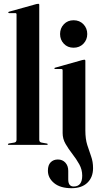

<svg xmlns="http://www.w3.org/2000/svg" viewBox="-20 -762 525 1010"><path d="M186.5 -736.5V-27.5Q186.5 -14 198.5 -12L226 -7Q231 -6.5 231 -3Q231 0 227 0H25.5Q21.5 0 21.5 -3Q21.5 -6 28 -7.5L55 -12Q67 -14 67 -27V-686.5Q67 -693 60.5 -693H28Q23.5 -693 23.5 -696.5Q23.5 -699 27.5 -700.5L171 -740.5Q178 -742 181 -742Q186.5 -742 186.5 -736.5ZM367 -511Q335.5 -511 315.8 -532Q296 -553 296 -583Q296 -613.5 316 -634.5Q336 -655.5 367 -655.5Q398.5 -655.5 418.8 -634.5Q439 -613.5 439 -583Q439 -553 418.8 -532Q398.5 -511 367 -511ZM429 -75.5Q429 -31 439 0.5Q449 32 459.2 60.2Q469.5 88.5 469.5 122.5Q469.5 170.5 439.8 199.2Q410 228 356.5 228Q297 228 264.5 201Q232 174 232 136Q232 106.5 246.5 91.8Q261 77 284.5 77Q308.5 77 323.8 93.5Q339 110 339 136.5V182Q339 219 367.5 219Q412.5 219 412.5 162Q412.5 130 397 102.2Q381.5 74.5 361 48.2Q340.5 22 325 -4.8Q309.5 -31.5 309.5 -61.5V-392Q309.5 -399 303 -399H270.5Q266 -399 266 -402.5Q266 -405 270 -406L412.5 -446Q420.5 -448 423.5 -448Q429 -448 429 -441.5Z"/></svg>

Font: Fraunces 144pt SemiBold
Style: Regular
Weight: 600
Version: Version 1.000;[0bf87f6ff]